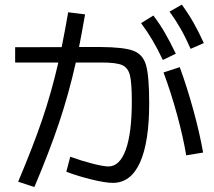

<svg xmlns="http://www.w3.org/2000/svg" viewBox="-20 -793 904 810"><path d="M226.1 -529.3H43.9V-593.8L240.2 -594.2Q256.3 -674.8 267.6 -741.2L338.9 -732.4Q325.7 -656.2 313.5 -594.7H402.3Q501.5 -594.2 542.5 -578.9Q583.5 -563.5 596.4 -517.1Q609.4 -470.7 609.4 -357.4Q609.4 -193.4 570.6 -107.4Q531.7 -21.5 456.1 -21.5Q425.3 -21.5 367.9 -35.4Q310.5 -49.3 259.8 -68.4L276.4 -131.8Q321.8 -115.2 368.9 -103Q416 -90.8 437.5 -90.8Q484.9 -90.8 510.5 -161.1Q536.1 -231.4 536.1 -365.2Q536.1 -443.4 528.1 -475.6Q520 -507.8 494.9 -518.6Q469.7 -529.3 409.2 -529.3H299.8Q270 -396.5 229.2 -275.1Q188.5 -153.8 125 -3.9L56.6 -26.4Q119.1 -174.3 158 -288.3Q196.8 -402.3 226.1 -529.3ZM669.9 -487.3 738.3 -509.8Q770 -422.9 796.1 -327.4Q822.3 -231.9 836.9 -149.4L765.6 -137.7Q752.4 -216.3 726.8 -309.8Q701.2 -403.3 669.9 -487.3ZM575.2 -695.3 627 -727.5Q653.8 -692.4 675.8 -654.3Q697.8 -616.2 721.7 -566.4L667 -540Q644.5 -587.4 622.8 -624Q601.1 -660.6 575.2 -695.3ZM695.3 -744.1 747.1 -773.4Q773.9 -736.8 795.9 -698.2Q817.9 -659.7 839.8 -611.3L784.2 -586.9Q763.7 -633.8 742.4 -671.1Q721.2 -708.5 695.3 -744.1Z"/></svg>

Font: Pretendard GOV
Style: Regular
Weight: 400
Designer: Base glyphs from Inter by Rasmus Andersson; Hangeul glyphs from Noto Sans CJK(Source Han Sans) by Jang Soo-young and Kan
Foundry: Kil Hyung-jin
Version: Version 1.309